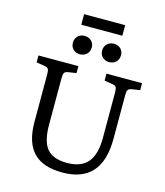

<svg xmlns="http://www.w3.org/2000/svg" viewBox="-148 -1156 1105 1282"><g transform="rotate(15 405.0 -515.5)"><path d="M404 14Q269 14 203.5 -54.5Q138 -123 138 -265V-596Q138 -621 131.5 -630.5Q125 -640 105 -643L49 -652V-700H325V-652L267 -643Q249 -640 243 -629.5Q237 -619 237 -592V-272Q237 -157 279 -106.5Q321 -56 418 -56Q515 -56 561 -110.5Q607 -165 607 -279V-596Q607 -621 600.5 -630.5Q594 -640 574 -643L519 -652V-700H765V-652L708 -643Q689 -640 683 -630Q677 -620 677 -592V-291Q677 14 404 14ZM516 -779Q488 -779 469.5 -796.5Q451 -814 451 -842Q451 -870 469.5 -888Q488 -906 516 -906Q545 -906 563 -888.5Q581 -871 581 -843Q581 -815 563 -797Q545 -779 516 -779ZM313 -779Q285 -779 267 -796.5Q249 -814 249 -842Q249 -870 267 -888Q285 -906 313 -906Q342 -906 360.5 -888.5Q379 -871 379 -843Q379 -815 360.5 -797Q342 -779 313 -779ZM272 -972V-1045H556V-972Z"/></g></svg>

Font: Text Regular
Style: Regular
Weight: 400
Designer: Latin by Veronika Burian and Jose Scaglione. Greek by Irene Vlachou. Cyrillic by Vera Evstafieva.
Foundry: TypeTogether
Version: Version 3.002